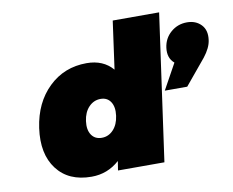

<svg xmlns="http://www.w3.org/2000/svg" viewBox="-81 -847 1165 959"><g transform="rotate(-10 502.0 -367.0)"><path d="M92.8 -276.9Q110.8 -403.3 189.5 -479.2Q268.1 -555.2 381.8 -555.2Q466.3 -555.2 514.2 -499L547.9 -742.2H783.2L679.2 0H443.8L451.2 -46.9Q390.6 7.8 309.1 7.8Q192.9 7.8 133.8 -70.1Q74.7 -147.9 92.8 -276.9ZM393.1 -174.8Q427.2 -174.8 451.7 -200.9Q476.1 -227.1 481.9 -271Q487.8 -314.9 470.7 -341.1Q453.6 -367.2 419.9 -367.2Q385.3 -367.2 360.1 -341.1Q335 -314.9 329.1 -271Q323.2 -227.1 340.8 -200.9Q358.4 -174.8 393.1 -174.8ZM743.2 -352.1 814.9 -481.9Q781.2 -509.8 788.1 -562Q794.4 -608.9 829.1 -638.9Q863.8 -668.9 911.1 -668.9Q955.6 -668.9 982.7 -640.6Q1009.8 -612.3 1002.9 -563Q998 -524.4 962.9 -480L856.9 -352.1Z"/></g></svg>

Font: Trueno UltraBlack
Style: Italic
Weight: 950
Designer: Julieta Ulanovsky
Foundry: Julieta Ulanovsky
Version: Version 3.001b | FøM Fix